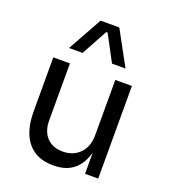

<svg xmlns="http://www.w3.org/2000/svg" viewBox="-148 -918 924 1042"><g transform="rotate(20 314.0 -397.0)"><path d="M277 16Q182 16 131 -46Q80 -108 80 -225V-535H176V-206Q176 -143 210 -107.5Q244 -72 302 -72Q362 -72 400 -110.5Q438 -149 438 -216V-535H534V0H458V-229H470Q470 -150 449 -95.5Q428 -41 386.5 -12.5Q345 16 281 16ZM143 -612 253 -810H361L469 -612H391L311 -762H303L221 -612Z"/></g></svg>

Font: SVN-Sora Variable
Style: Regular
Weight: 400
Designer: Jonathan Barnbrook, Julián Moncada
Foundry: Barnbrook Fonts
Version: Version 2.000 - Viet hoa boi STYLEno.1 Fonts